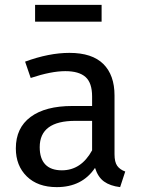

<svg xmlns="http://www.w3.org/2000/svg" viewBox="-20 -756 584 788"><path d="M494 -52 473 12Q432 7 407 -11Q382 -29 370 -67Q317 12 213 12Q135 12 90 -32Q45 -76 45 -147Q45 -231 105.5 -276Q166 -321 277 -321H358V-360Q358 -416 331 -440Q304 -464 248 -464Q190 -464 106 -436L83 -503Q181 -539 265 -539Q358 -539 404 -493.5Q450 -448 450 -364V-123Q450 -91 461 -75.5Q472 -60 494 -52ZM358 -139V-260H289Q143 -260 143 -152Q143 -105 166 -81Q189 -57 234 -57Q313 -57 358 -139ZM124 -667V-736H397V-667Z"/></svg>

Font: Fira GO
Style: Regular
Weight: 400
Designer: Carrois Corporate
Foundry: Carrois Corporate GbR
Version: Version 0.300